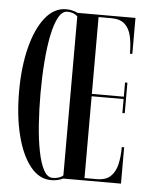

<svg xmlns="http://www.w3.org/2000/svg" viewBox="-52 -754 620 808"><g transform="rotate(5 258.0 -350.0)"><path d="M194 11Q143 11 105.5 -36.5Q68 -84 47.8 -165.2Q27.5 -246.5 27.5 -349Q27.5 -452 48 -533.8Q68.5 -615.5 106.2 -663.2Q144 -711 195 -711Q221 -711 244 -700H488.5V-548H478.5Q478.5 -588.5 471.5 -620.8Q464.5 -653 445 -671.5Q425.5 -690 387.5 -690H333.5V-365.5H468.5V-425.5H478.5V-296.5H468.5V-355.5H333.5V-10H385Q423.5 -10 443.5 -29Q463.5 -48 471 -80.5Q478.5 -113 478.5 -153.5H488.5V0H244Q222 11 194 11ZM118 -349Q118 -280 122.5 -217Q127 -154 136.8 -104.8Q146.5 -55.5 162 -27.2Q177.5 1 199 1Q228 1 244 -13V-685Q234.5 -694 222.8 -697.8Q211 -701.5 200 -701Q178.5 -700.5 163 -671.8Q147.5 -643 137.5 -593.8Q127.5 -544.5 122.8 -481.2Q118 -418 118 -349Z"/></g></svg>

Font: Imbue 100pt Medium
Style: Regular
Weight: 500
Designer: Tyler Finck
Foundry: Etcetera Type Company
Version: Version 1.102; ttfautohint (v1.8.3)